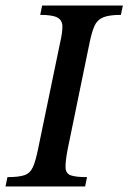

<svg xmlns="http://www.w3.org/2000/svg" viewBox="-35 -677 466 697"><path d="M274 0H-15L-8 -34Q33 -34 53.5 -41Q74 -48 84 -69.5Q94 -91 103 -135L183 -521Q192 -560 191.5 -582Q191 -604 173 -613.5Q155 -623 111 -623L118 -657H411L404 -623Q360 -623 338.5 -613.5Q317 -604 307.5 -582Q298 -560 290 -521L210 -132Q202 -89 203 -68Q204 -47 222 -40.5Q240 -34 281 -34Z"/></svg>

Font: STIX Two Text Medium
Style: Italic
Weight: 500
Italic angle: -12°
Designer: Ross Mills, John Hudson & Paul Hanslow, Tiro Typeworks Ltd; with prior portions MicroPress Inc. and Coen Hoffman, Elsevi
Foundry: Tiro Typeworks Ltd
Version: Version 2.13 b171